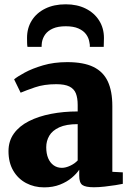

<svg xmlns="http://www.w3.org/2000/svg" viewBox="-20 -838 594 870"><path d="M180 11Q135 11 98.2 -8.5Q61.5 -28 40 -64.8Q18.5 -101.5 18.5 -153Q18.5 -199 43 -233Q67.5 -267 111 -289Q154.5 -311 211.2 -322Q268 -333 332 -333V-362.5Q332 -394 323.8 -414.8Q315.5 -435.5 294.5 -446Q273.5 -456.5 235 -456.5Q179.5 -456.5 138.2 -442.2Q97 -428 73.5 -418L44 -478.5Q58 -490.5 92 -509Q126 -527.5 175.2 -542Q224.5 -556.5 284.5 -556.5Q358.5 -556.5 403.2 -534.8Q448 -513 468.5 -469Q489 -425 489 -357.5V-59.5L536.5 -57V-5Q525.5 -2.5 503 1Q480.5 4.5 454.2 7.5Q428 10.5 405.5 10.5Q367.5 10.5 353.2 0.2Q339 -10 339 -41.5V-69Q327.5 -51.5 305.5 -32.8Q283.5 -14 251.8 -1.5Q220 11 180 11ZM260.5 -77.5Q277.5 -77.5 298 -87Q318.5 -96.5 332 -111V-275.5Q280 -275.5 248.5 -261Q217 -246.5 203.2 -222.8Q189.5 -199 189.5 -171Q189.5 -142 198.2 -121.2Q207 -100.5 223 -89Q239 -77.5 260.5 -77.5ZM278 -818.5Q329.5 -818.5 368.5 -799Q407.5 -779.5 429.2 -745Q451 -710.5 451 -666Q451 -656 450.5 -644.2Q450 -632.5 450 -625.5H387Q387.5 -629.5 387 -635Q386.5 -640.5 385 -647Q382 -666.5 370 -682.8Q358 -699 335.5 -709Q313 -719 278 -719Q243 -719 220.2 -709Q197.5 -699 185.5 -682.8Q173.5 -666.5 170 -646.5Q169 -640.5 168.8 -635Q168.5 -629.5 168.5 -625.5H104.5Q103 -632.5 102.8 -644.2Q102.5 -656 102.5 -666.5Q102.5 -711 124 -745.2Q145.5 -779.5 185 -799Q224.5 -818.5 278 -818.5Z"/></svg>

Font: Merriweather 48pt Black
Style: Regular
Weight: 900
Version: Version 2.100